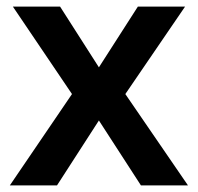

<svg xmlns="http://www.w3.org/2000/svg" viewBox="-20 -562 600 582"><path d="M9.8 0H152.8L279.8 -196.8L407.2 0H549.8L359.9 -276.9L541 -542H397.9L279.8 -357.9L162.1 -542H19L198.2 -276.9Z"/></svg>

Font: Noto Reveo Sans
Style: Regular
Weight: 600
Designer: Monotype Design Team
Foundry: Monotype Imaging Inc.
Version: Version 2.007